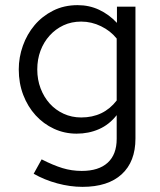

<svg xmlns="http://www.w3.org/2000/svg" viewBox="-20 -514 622 747"><path d="M278 6Q231 6 190 -13Q149 -32 118.5 -65.5Q88 -99 70.5 -144.5Q53 -190 53 -244Q53 -291 69 -336Q85 -381 114.5 -416Q144 -451 186.5 -472.5Q229 -494 282 -494Q327 -494 365.5 -476Q404 -458 435 -425V-488H507V25Q507 115 453.5 164Q400 213 301 213Q253 213 203 199.5Q153 186 111 162Q119 148 126.5 134Q134 120 142 106Q187 129 223 140Q259 151 298 151Q364 151 399 119Q434 87 434 26V-66Q405 -29 365 -11.5Q325 6 278 6ZM125 -244Q125 -204 138 -170Q151 -136 173.5 -111Q196 -86 227.5 -71.5Q259 -57 296 -57Q383 -57 434 -123V-364Q410 -394 373 -412Q336 -430 296 -430Q258 -430 227 -415.5Q196 -401 173 -375.5Q150 -350 137.5 -316.5Q125 -283 125 -244Z"/></svg>

Font: Rosa Sans Light
Style: Regular
Weight: 300
Designer: Pentagram / MCKL
Foundry: Pentagram / MCKL
Version: Version 1.005;September 16, 2019;FontCreator 11.5.0.2425 64-